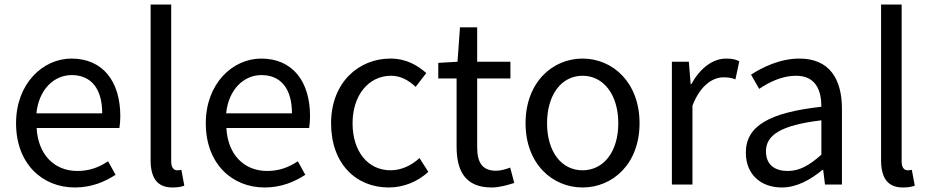

<svg xmlns="http://www.w3.org/2000/svg" viewBox="-20 -816 4109 849"><path d="M311 13C385 13 443 -12 491 -43L458 -103C418 -76 375 -60 322 -60C219 -60 148 -134 142 -250H508C510 -263 512 -282 512 -302C512 -457 434 -557 296 -557C170 -557 51 -447 51 -271C51 -92 167 13 311 13ZM141 -315C152 -422 220 -484 297 -484C382 -484 432 -425 432 -315Z M742 13C766 13 782 10 795 5L782 -65C772 -63 768 -63 763 -63C749 -63 737 -74 737 -102V-796H646V-108C646 -31 674 13 742 13Z M1150 13C1224 13 1282 -12 1330 -43L1297 -103C1257 -76 1214 -60 1161 -60C1058 -60 987 -134 981 -250H1347C1349 -263 1351 -282 1351 -302C1351 -457 1273 -557 1135 -557C1009 -557 890 -447 890 -271C890 -92 1006 13 1150 13ZM980 -315C991 -422 1059 -484 1136 -484C1221 -484 1271 -425 1271 -315Z M1699 13C1764 13 1826 -12 1874 -56L1835 -117C1801 -86 1757 -63 1707 -63C1607 -63 1539 -146 1539 -271C1539 -396 1611 -481 1709 -481C1753 -481 1786 -461 1818 -432L1865 -493C1826 -527 1777 -557 1706 -557C1567 -557 1444 -452 1444 -271C1444 -91 1555 13 1699 13Z M2154 13C2187 13 2223 3 2254 -7L2236 -75C2218 -68 2193 -61 2174 -61C2111 -61 2090 -99 2090 -166V-469H2237V-543H2090V-695H2014L2003 -543L1918 -538V-469H1999V-168C1999 -59 2038 13 2154 13Z M2556 13C2689 13 2808 -91 2808 -271C2808 -452 2689 -557 2556 -557C2423 -557 2304 -452 2304 -271C2304 -91 2423 13 2556 13ZM2556 -63C2462 -63 2399 -146 2399 -271C2399 -396 2462 -481 2556 -481C2650 -481 2714 -396 2714 -271C2714 -146 2650 -63 2556 -63Z M2951 0H3042V-349C3078 -442 3134 -474 3179 -474C3201 -474 3214 -472 3232 -465L3249 -545C3232 -554 3215 -557 3191 -557C3130 -557 3075 -513 3037 -444H3034L3026 -543H2951Z M3437 13C3504 13 3565 -22 3617 -65H3620L3628 0H3703V-334C3703 -468 3647 -557 3515 -557C3428 -557 3351 -518 3301 -486L3337 -423C3380 -452 3437 -481 3500 -481C3589 -481 3612 -414 3612 -344C3381 -318 3278 -259 3278 -141C3278 -43 3346 13 3437 13ZM3463 -60C3409 -60 3367 -85 3367 -147C3367 -217 3429 -262 3612 -284V-132C3559 -85 3516 -60 3463 -60Z M3972 13C3996 13 4012 10 4025 5L4012 -65C4002 -63 3998 -63 3993 -63C3979 -63 3967 -74 3967 -102V-796H3876V-108C3876 -31 3904 13 3972 13Z"/></svg>

Font: Noto Sans Japanese Regular
Style: Regular
Weight: 400
Designer: Ryoko NISHIZUKA (kana & ideographs); Paul D. Hunt (Latin, Greek & Cyrillic); Wenlong ZHANG (bopomofo); Sandoll Communica
Foundry: Adobe Systems Incorporated
Version: Version 1.000;PS 1;hotconv 1.0.78;makeotf.lib2.5.61930